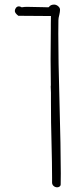

<svg xmlns="http://www.w3.org/2000/svg" viewBox="-20 -676 331 828"><path d="M242.2 71.8 241.7 120.1Q241.7 125 237.1 128.4Q232.4 131.8 226.1 131.8Q216.8 131.3 210.7 125.5Q204.6 119.6 204.6 111.3V88.4Q204.6 33.2 202.1 -64.5Q199.7 -142.1 199.7 -242.2V-275.9Q199.7 -283.2 199.2 -289.1Q198.7 -293.9 198.7 -300.3V-304.7L199.2 -307.6V-312Q198.2 -370.6 198.2 -420.9Q198.2 -453.6 199.2 -552.2V-572.8L199.7 -606.9L59.1 -607.9Q43.9 -619.6 43.9 -628.9Q44.4 -637.2 49.3 -642.8Q54.2 -648.4 61 -648.4Q64.9 -648.4 68.4 -647Q72.8 -645 73.7 -644.5Q85.4 -646.5 95.2 -646.5Q114.7 -646.5 169.9 -645L185.5 -644.5Q189 -644.5 190.4 -645Q194.3 -650.9 200 -653.6Q205.6 -656.2 213.9 -656.2Q223.6 -655.8 231.4 -648.7Q239.3 -641.6 238.8 -633.3V-632.8Q238.8 -625.5 235.8 -612.3Q231.9 -598.1 231.9 -588.9L231.4 -530.8Q231.4 -414.6 236.3 -247.1Q242.2 -31.7 242.2 71.8ZM214.4 -656.2H213.9ZM43.9 -629.4V-628.9ZM225.6 131.8H226.1Z"/></svg>

Font: Amatica SC
Style: Regular
Weight: 400
Designer: Vernon Adams, Ben Nathan
Foundry: newtypography
Version: Version 2.001